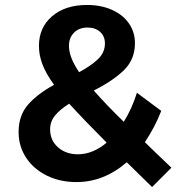

<svg xmlns="http://www.w3.org/2000/svg" viewBox="-20 -727 718 774"><path d="M593 27 491 -73Q399 7 288 7Q222 7 169 -19Q116 -45 85.5 -91Q55 -137 55 -195Q55 -261 92.5 -304.5Q130 -348 198 -385Q166 -429 151.5 -466.5Q137 -504 137 -542Q137 -616 190 -661.5Q243 -707 331 -707Q387 -707 431 -687.5Q475 -668 499.5 -633Q524 -598 524 -553Q524 -488 480.5 -445Q437 -402 358 -362Q409 -304 479 -236Q512 -289 532 -353L630 -280Q605 -215 564 -154Q593 -125 671 -51ZM299 -436Q349 -463 376 -489.5Q403 -516 403 -552Q403 -581 383.5 -598.5Q364 -616 333 -616Q299 -616 278.5 -595.5Q258 -575 258 -542Q258 -496 299 -436ZM410 -152Q319 -243 259 -309Q222 -286 202 -261.5Q182 -237 182 -206Q182 -161 214 -133Q246 -105 294 -105Q354 -105 410 -152Z"/></svg>

Font: Montserrat arm2 SemiBold
Style: Regular
Weight: 600
Designer: Julieta Ulanovsky
Foundry: Julieta Ulanovsky
Version: Version 6.000